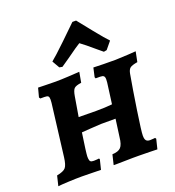

<svg xmlns="http://www.w3.org/2000/svg" viewBox="-138 -865 892 979"><g transform="rotate(-20 308.5 -375.5)"><path d="M504 -89Q504 -70 510.5 -62.5Q517 -55 531 -55Q541 -55 549 -56Q557 -57 559 -57L563 -51L550 2Q541 2 513.5 1Q486 0 451 0H417Q381 0 361 1Q346 1 329.5 1.5Q313 2 313 1L326 -53Q358 -54 372 -68.5Q386 -83 390 -123L403 -218H325Q300 -217 266 -214.5Q232 -212 218 -211L206 -127Q205 -119 203 -102Q201 -85 202 -76Q203 -63 208 -58.5Q213 -54 226 -54Q237 -54 244.5 -55Q252 -56 254 -56Q255 -55 256 -53.5Q257 -52 257 -51L244 2Q232 2 200.5 1Q169 0 140 0Q108 0 66.5 2Q25 4 11 6L24 -48Q61 -55 72.5 -69Q84 -83 89 -123L124 -406Q125 -413 125 -424Q125 -437 120 -441.5Q115 -446 100 -446H78L73 -453L86 -502Q96 -502 124.5 -501Q153 -500 182 -500Q208 -500 252.5 -502.5Q297 -505 311 -506L301 -450Q271 -446 261.5 -436.5Q252 -427 247 -397L229 -290L323 -289Q374 -289 411 -293L426 -406Q427 -412 427 -423Q427 -436 421.5 -441Q416 -446 402 -446H378L375 -453L386 -502Q402 -501 439.5 -500.5Q477 -500 506 -500Q541 -501 573.5 -503Q606 -505 617 -506L606 -451Q576 -446 565.5 -438Q555 -430 551 -408Q537 -330 520.5 -220.5Q504 -111 504 -89ZM365 -757H385Q401 -737 447.5 -679Q494 -621 513 -602L480 -562L464 -559L435 -583Q385 -626 361 -643Q345 -634 284 -590L239 -559L223 -562L200 -602Q224 -621 284.5 -679Q345 -737 365 -757Z"/></g></svg>

Font: Alegreya SC
Style: Bold Italic
Weight: 700
Italic angle: -7°
Designer: Juan Pablo del Peral
Foundry: Huerta Tipografica
Version: Version 2.007; ttfautohint (v1.6)